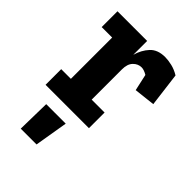

<svg xmlns="http://www.w3.org/2000/svg" viewBox="-201 -543 842 842"><g transform="rotate(45 220.5 -122.0)"><path d="M314 -457Q333 -457 356.5 -451.5Q380 -446 403 -432L423 -274L325 -263L308 -340Q288 -352 273 -352Q251 -352 234.5 -335Q218 -318 218 -285V-97H298V0H29V-97H89V-353H24V-451H208V-365Q219 -404 243.5 -430.5Q268 -457 314 -457ZM212 58 186 213H88L91 58Z"/></g></svg>

Font: Zilla Slab Bold
Style: Bold
Weight: 700
Designer: Typotheque.com
Foundry: Typotheque type foundry
Version: Version 1.1; 2017; ttfautohint (v1.6)